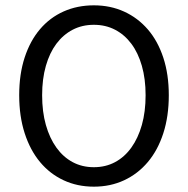

<svg xmlns="http://www.w3.org/2000/svg" viewBox="-20 -688 704 720"><path d="M332 12Q270 12 218.5 -12Q167 -36 130 -80.5Q93 -125 72.5 -188.5Q52 -252 52 -331Q52 -410 72.5 -472.5Q93 -535 130 -578.5Q167 -622 218.5 -645Q270 -668 332 -668Q394 -668 445.5 -644.5Q497 -621 534.5 -577.5Q572 -534 592.5 -471.5Q613 -409 613 -331Q613 -252 592.5 -188.5Q572 -125 534.5 -80.5Q497 -36 445.5 -12Q394 12 332 12ZM332 -61Q376 -61 411.5 -80Q447 -99 472.5 -134.5Q498 -170 512 -219.5Q526 -269 526 -331Q526 -392 512 -441Q498 -490 472.5 -524Q447 -558 411.5 -576.5Q376 -595 332 -595Q288 -595 252.5 -576.5Q217 -558 191.5 -524Q166 -490 152 -441Q138 -392 138 -331Q138 -269 152 -219.5Q166 -170 191.5 -134.5Q217 -99 252.5 -80Q288 -61 332 -61Z"/></svg>

Font: Pinyin1712
Style: Regular
Weight: 400
Version: Version 1